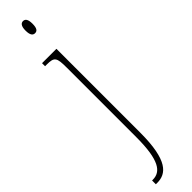

<svg xmlns="http://www.w3.org/2000/svg" viewBox="-343 -698 897 897"><g transform="rotate(-45 105.5 -249.0)"><path d="M112 -658C125 -658 135 -666 135 -698C135 -729 125 -738 112 -738C100 -738 89 -729 89 -698C89 -666 100 -658 112 -658ZM12 240H21C81 240 131 201 131 18V-536H36V-516H47C97 -516 103 -506 103 -440V20C103 171 70 215 17 215H12Z"/></g></svg>

Font: Noto Serif Devanagari ExtraCondensed Thin
Style: Regular
Weight: 100
Width: 2
Designer: Universal Thirst, Indian Type Foundry and the Monotype Design Team
Foundry: Monotype Imaging Inc.
Version: Version 2.004